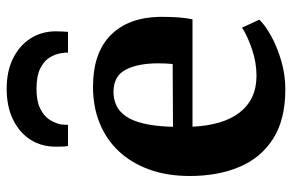

<svg xmlns="http://www.w3.org/2000/svg" viewBox="-170 -695 876 576"><g transform="rotate(-90 268.0 -407.0)"><path d="M288 11Q197.5 11 140 -25.5Q82.5 -62 55.2 -126.8Q28 -191.5 28 -275.5Q28 -343.5 47.5 -397.2Q67 -451 102.5 -488.8Q138 -526.5 187 -546.2Q236 -566 295.5 -566Q396.5 -566 450 -513.5Q503.5 -461 505.5 -366Q505.5 -333 503.8 -309.2Q502 -285.5 498 -267.5H176Q178 -222.5 188.5 -187Q199 -151.5 218.2 -126.5Q237.5 -101.5 265 -88.5Q292.5 -75.5 329 -75.5Q369 -75.5 409.8 -89.5Q450.5 -103.5 473 -119L497 -67Q481 -50 448.8 -32Q416.5 -14 374.5 -1.5Q332.5 11 288 11ZM175.5 -326 364 -327Q365 -337 365.5 -348.5Q366 -360 366 -370.5Q366 -431 347 -467.8Q328 -504.5 280 -504.5Q258.5 -504.5 240 -496Q221.5 -487.5 207.5 -467.8Q193.5 -448 185.2 -413.2Q177 -378.5 175.5 -326ZM290 -825Q342 -825 380.5 -806Q419 -787 440.5 -753.8Q462 -720.5 462 -677.5Q462 -669 461.5 -658.5Q461 -648 460.5 -641H398Q398.5 -645 398 -650Q397.5 -655 396.5 -660.5Q394 -679.5 383 -696.8Q372 -714 349.5 -724.8Q327 -735.5 290 -735.5Q253 -735.5 230.5 -724.5Q208 -713.5 197 -696.5Q186 -679.5 182.5 -660.5Q182 -655 181.8 -650Q181.5 -645 181.5 -641H118Q116.5 -648 116.2 -658.5Q116 -669 116 -678Q116 -721 137.2 -754Q158.5 -787 197.5 -806Q236.5 -825 290 -825Z"/></g></svg>

Font: Merriweather 28pt
Style: Bold
Weight: 700
Version: Version 2.100